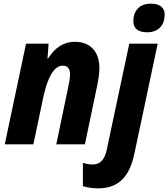

<svg xmlns="http://www.w3.org/2000/svg" viewBox="-20 -787 918 1047"><path d="M783 -611C845 -611 878 -651 878 -707C878 -750 846 -767 803 -767C740 -767 707 -727 707 -672C707 -628 738 -611 783 -611ZM6 0H162L217 -261C239 -361 273 -429 322 -429C348 -429 362 -413 362 -382C362 -362 357 -336 352 -312L287 0H443L510 -320C517 -355 522 -388 522 -415C522 -506 472 -559 389 -559C325 -559 279 -526 242 -468H239L245 -549H122ZM516 240C640 240 690 159 713 50L840 -549H685L562 30C550 87 524 110 485 110C469 110 451 107 432 101V228C455 236 487 240 516 240Z"/></svg>

Font: Noto Sans SemiCondensed ExtraBold
Style: Italic
Weight: 800
Width: 4
Italic angle: -12°
Designer: Monotype Design Team
Foundry: Monotype Imaging Inc.
Version: Version 2.013